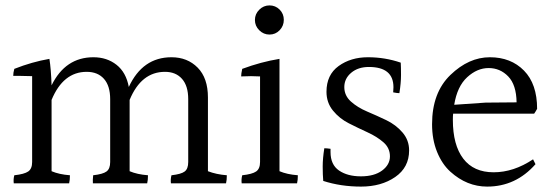

<svg xmlns="http://www.w3.org/2000/svg" viewBox="-20 -728 2049 711"><path d="M750 -367V-94Q781 -82 820 -79Q820 -61 817 -49H613Q611 -64 615 -79Q651 -83 664 -93Q677 -103 677 -128V-361Q677 -410 654 -436Q631 -462 591 -462Q503 -462 460 -358V-94Q488 -82 528 -79Q528 -61 525 -49H324Q323 -61 325 -79Q361 -83 374.5 -93Q388 -103 388 -128V-361Q388 -410 365 -436Q342 -462 301 -462Q214 -462 171 -358V-94Q199 -82 239 -79Q239 -61 236 -49H31Q29 -64 33 -79Q70 -83 84.5 -93Q99 -103 99 -128V-446Q70 -447 54 -447Q38 -447 29 -447Q29 -459 33 -473Q99 -499 163 -510Q169 -472 171 -412Q222 -516 326 -516Q376 -516 411.5 -488Q447 -460 457 -406Q508 -516 615 -516Q674 -516 712 -477.5Q750 -439 750 -367Z M1015.5 -616Q1000 -600 978 -600Q956 -600 940 -616Q924 -632 924 -654Q924 -676 940 -692Q956 -708 978 -708Q1000 -708 1015.5 -692.5Q1031 -677 1031 -654.5Q1031 -632 1015.5 -616ZM943 -128V-445Q927 -446 909.5 -446Q892 -446 873 -445Q873 -455 877 -473Q947 -499 1015 -510V-94Q1043 -82 1083 -79Q1083 -61 1080 -49H875Q873 -64 877 -79Q914 -83 928.5 -93Q943 -103 943 -128Z M1189 -388Q1189 -451 1234 -483.5Q1279 -516 1342.5 -516Q1406 -516 1464 -496Q1465 -479 1465 -450Q1465 -421 1459 -383Q1451 -383 1436 -386Q1437 -396 1437 -405Q1437 -480 1346 -480Q1306 -480 1280.5 -458.5Q1255 -437 1255 -405.5Q1255 -374 1279.5 -352Q1304 -330 1339.5 -315Q1375 -300 1410.5 -283Q1446 -266 1470.5 -237.5Q1495 -209 1495 -171Q1495 -108 1443.5 -72.5Q1392 -37 1317 -37Q1242 -37 1177 -58Q1175 -81 1175 -111.5Q1175 -142 1181 -179Q1190 -179 1204 -177Q1204 -171 1204 -165Q1204 -118 1235.5 -96.5Q1267 -75 1316.5 -75Q1366 -75 1395 -96.5Q1424 -118 1424 -149Q1424 -180 1400 -201Q1376 -222 1341 -238Q1306 -254 1271.5 -271.5Q1237 -289 1213 -318.5Q1189 -348 1189 -388Z M1662 -340 1778 -348 1893 -349Q1892 -414 1862 -445Q1832 -476 1789.5 -476Q1747 -476 1710 -442Q1673 -408 1662 -340ZM1657 -284Q1657 -191 1695.5 -140.5Q1734 -90 1808 -90Q1882 -90 1954 -138L1963 -120Q1890 -37 1784 -37Q1709 -37 1648 -92Q1617 -120 1598.5 -165.5Q1580 -211 1580 -268Q1580 -385 1648 -450.5Q1716 -516 1794 -516Q1872 -516 1920.5 -466.5Q1969 -417 1969 -325Q1963 -314 1958 -307H1658Q1657 -300 1657 -284Z"/></svg>

Font: Halant
Style: Regular
Weight: 400
Designer: Hitesh Malaviya (Devanagari), Satya Rajpurohit (Latin)
Foundry: Indian Type Foundry
Version: Version 1.101;PS 1.0;hotconv 1.0.78;makeotf.lib2.5.61930; tt